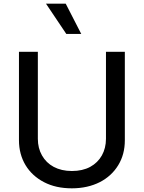

<svg xmlns="http://www.w3.org/2000/svg" viewBox="-20 -1008 779 1040"><path d="M554 -256C554 -188.9 523.4 -133.9 468.4 -104C440.7 -89.1 407.7 -81.7 369.3 -81.7C293 -81.7 237.2 -113.3 207.4 -166.2C192.5 -192.5 185 -222.3 185 -256V-727.3H82.7V-247.9C82.7 -147 132.5 -65.7 218.4 -21.3C261.4 1.1 311.4 12.1 369.3 12.1C484.7 12.1 573.2 -35.2 620.7 -113.6C644.5 -152.7 656.2 -197.4 656.2 -247.9V-727.3H554ZM420.1 -824.2 335.9 -988.3H229L339.1 -824.2Z"/></svg>

Font: Inter 465
Style: Regular
Weight: 400
Designer: Rasmus Andersson
Foundry: rsms
Version: Version 3.019;Glyphs 3.1.2 (3151)